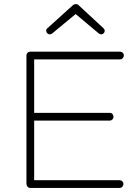

<svg xmlns="http://www.w3.org/2000/svg" viewBox="-20 -924 654 944"><path d="M225 -755Q218 -755 212.5 -760.5Q207 -766 207 -773Q207 -781 214 -786L339 -899Q346 -904 353 -904Q361 -904 367 -898L489 -785Q495 -779 495 -773Q495 -766 490 -760.5Q485 -755 478 -755Q472 -755 465 -760L352 -855L236 -759Q230 -755 225 -755ZM129 0Q121 0 115.5 -6Q110 -12 110 -20V-652Q110 -659 115.5 -664.5Q121 -670 129 -670H570Q578 -670 583.5 -664.5Q589 -659 589 -652Q589 -644 583.5 -638Q578 -632 570 -632H148V-369H520Q528 -369 533 -363.5Q538 -358 538 -350Q538 -342 532.5 -336.5Q527 -331 520 -331H148V-38H568Q576 -38 581.5 -32.5Q587 -27 587 -20Q587 -12 581.5 -6Q576 0 568 0Z"/></svg>

Font: Comic Neue Light
Style: Regular
Weight: 300
Designer: Craig Rozynski
Foundry: Craig Rozynski
Version: Version 2.003